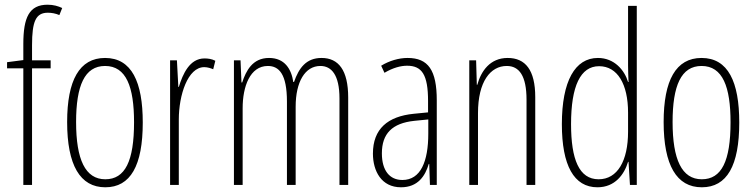

<svg xmlns="http://www.w3.org/2000/svg" viewBox="-20 -878 3204 815"><path d="M195 -588V-622H116V-686C116 -787 132 -824 183 -824C199 -824 216 -821 232 -814L244 -844C227 -852 207 -858 182 -858C104 -858 79 -804 79 -691V-623L10 -614V-588H79V-93H116V-588Z M586 -358C586 -530 539 -632 426 -632C317 -632 265 -537 265 -360C265 -177 320 -83 427 -83C534 -83 586 -175 586 -358ZM303 -360C303 -514 339 -598 426 -598C516 -598 549 -509 549 -359C549 -194 511 -117 427 -117C342 -117 303 -201 303 -360Z M848 -630C785 -630 756 -564 739 -509H737L731 -622H702V-93H739V-371C739 -474 777 -593 847 -593C861 -593 876 -588 885 -584L894 -620C879 -628 862 -630 848 -630Z M1345 -632C1280 -632 1249 -590 1228 -530H1225C1217 -584 1189 -632 1122 -632C1051 -632 1024 -576 1008 -528H1005L1001 -622H973V-93H1010V-419C1010 -510 1041 -598 1117 -598C1164 -598 1198 -564 1198 -447V-93H1235V-425C1235 -531 1275 -598 1340 -598C1387 -598 1421 -560 1421 -460V-93H1458V-464C1458 -580 1417 -632 1345 -632Z M1710 -632C1673 -632 1632 -620 1598 -599L1612 -569C1649 -591 1682 -599 1708 -599C1771 -599 1797 -561 1797 -449V-401L1736 -395C1626 -384 1563 -331 1563 -226C1563 -152 1599 -83 1682 -83C1754 -83 1785 -131 1800 -182H1802L1805 -93H1834V-452C1834 -580 1798 -632 1710 -632ZM1738 -365 1798 -371V-311C1798 -193 1766 -114 1688 -114C1634 -114 1601 -154 1601 -227C1601 -311 1645 -355 1738 -365Z M2135 -632C2060 -632 2022 -576 2006 -518H2004L2001 -622H1972V-93H2009V-398C2009 -532 2062 -598 2131 -598C2184 -598 2215 -556 2215 -455V-93H2252V-466C2252 -581 2210 -632 2135 -632Z M2516 -83C2591 -83 2630 -138 2646 -191H2648L2654 -93H2683V-853H2646V-599C2646 -577 2647 -556 2648 -530H2646C2631 -580 2588 -632 2518 -632C2421 -632 2365 -534 2365 -351C2365 -176 2416 -83 2516 -83ZM2521 -117C2438 -117 2404 -202 2404 -351C2404 -513 2444 -597 2523 -597C2601 -597 2646 -521 2646 -400V-319C2646 -195 2601 -117 2521 -117Z M3118 -358C3118 -530 3071 -632 2958 -632C2849 -632 2797 -537 2797 -360C2797 -177 2852 -83 2959 -83C3066 -83 3118 -175 3118 -358ZM2835 -360C2835 -514 2871 -598 2958 -598C3048 -598 3081 -509 3081 -359C3081 -194 3043 -117 2959 -117C2874 -117 2835 -201 2835 -360Z"/></svg>

Font: Noto Sans Kannada UI ExtraCondensed ExtraLight
Style: Regular
Weight: 200
Width: 2
Designer: Jelle Bosma - Monotype Design Team
Foundry: Monotype Imaging Inc.
Version: Version 2.005